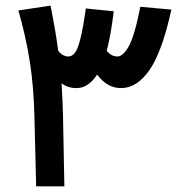

<svg xmlns="http://www.w3.org/2000/svg" viewBox="-20 -660 637 680"><path d="M587 -626Q554 -476 509.5 -412Q465 -348 409 -348Q359 -348 324 -396Q293 -348 251 -348Q220 -348 198 -365Q202 -299 203 -256L208 0H108L102 -244Q100 -348 86 -439Q72 -530 45 -623L159 -640Q176 -556 186 -481Q201 -460 222 -460Q235 -460 245 -472.5Q255 -485 264.5 -522Q274 -559 284 -630L383 -620Q372 -533 358 -480Q374 -460 396 -460Q416 -460 436.5 -497Q457 -534 477 -636Z"/></svg>

Font: FiraGO Medium
Style: Italic
Weight: 500
Italic angle: -8°
Designer: bBox Type GmbH
Foundry: bBox Type GmbH
Version: Version 1.001